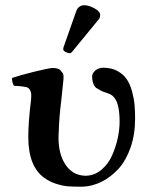

<svg xmlns="http://www.w3.org/2000/svg" viewBox="-20 -702 570 732"><path d="M495.1 -250Q495.1 -189.5 477.8 -139.6Q460.4 -89.8 431.6 -58.3Q402.8 -26.9 367.7 -9.3Q332.5 8.3 294.9 9.8Q259.8 9.8 241 8.5Q222.2 7.3 196.3 -0.5Q170.4 -8.3 148.9 -23.9Q87.9 -67.4 87.9 -179.2Q87.9 -238.3 98.1 -318.8Q99.1 -326.7 99.1 -341.8Q97.7 -359.9 86.9 -367.2Q79.1 -372.6 33.2 -375Q25.9 -385.7 25.9 -404.8Q56.2 -415 106 -427.5Q155.8 -439.9 179.2 -442.9Q207 -442.9 213.9 -429.2Q222.2 -422.4 222.2 -411.1V-401.9Q221.7 -395.5 213.9 -321.8Q205.1 -251.5 204.1 -202.1Q203.1 -193.4 203.1 -171.9Q204.1 -114.7 228 -76.9Q252 -39.1 292 -33.2Q304.2 -31.2 312 -32.2Q343.3 -34.2 368.4 -56.2Q393.6 -78.1 407.7 -110.4Q421.9 -142.6 429 -175.8Q436 -209 436 -237.8Q436 -303.2 417 -328.1Q415.5 -330.1 413.8 -332Q412.1 -334 410.2 -335.7Q408.2 -337.4 406.7 -338.6Q405.3 -339.8 402.8 -341.1Q400.4 -342.3 398.9 -343Q397.5 -343.8 394.5 -345Q391.6 -346.2 390.6 -346.4Q389.6 -346.7 386.5 -347.9Q383.3 -349.1 382.8 -349.1Q380.9 -349.6 375.2 -351.8Q369.6 -354 367.2 -355Q363.8 -356.9 356.7 -361.1Q349.6 -365.2 346.2 -367.2Q331.1 -381.3 331.1 -413.1Q333.5 -425.8 345.5 -434.8Q357.4 -443.8 374 -443.8Q404.8 -443.8 427.5 -431.4Q450.2 -418.9 462.9 -400.4Q475.6 -381.8 483.2 -354.5Q490.7 -327.1 492.9 -303.2Q495.1 -279.3 495.1 -250ZM300.8 -682.1Q317.9 -682.1 339.8 -670.4Q361.8 -658.7 361.8 -645Q361.8 -634.8 356.9 -628.9L256.8 -506.8Q251 -499 246.1 -499Q239.7 -499 230.5 -503.7Q221.2 -508.3 221.2 -513.2Q221.2 -519 222.2 -522L272 -663.1Q281.7 -682.1 300.8 -682.1Z"/></svg>

Font: Common Serif SemiBold
Style: Regular
Weight: 600
Designer: Philipp H. Poll, Khaled Hosny
Foundry: Stefan Peev, Context Ltd.
Version: Version 1.026